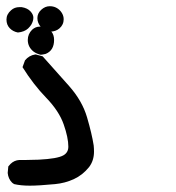

<svg xmlns="http://www.w3.org/2000/svg" viewBox="-35 -419 555 606"><path d="M9.8 162.1Q4.9 159.2 2.9 157.2Q-8.8 145.5 -10.7 127L-8.8 106.4Q-4.9 101.6 -2 98.6Q9.8 86.9 26.4 85.9Q33.2 85.9 48.8 85.9Q64.5 85.9 86.9 85Q146.5 82 165 71.3Q180.7 62.5 180.7 43.9Q180.7 15.6 166 -26.4Q151.4 -68.4 110.8 -110.4Q70.3 -152.3 36.1 -207L43.9 -228.5Q56.6 -244.1 76.2 -247.1H78.1L99.6 -241.2Q141.6 -194.3 183.1 -147.5Q224.6 -100.6 239.7 -48.8Q254.9 2.9 260.7 40Q261.7 49.8 261.7 59.6Q261.7 87.9 246.1 108.4Q225.6 133.8 197.8 146.5Q169.9 159.2 138.7 162.1Q87.9 167 59.1 167Q30.3 167 9.8 162.1ZM71.3 -255.9Q52.7 -270.5 52.7 -293Q52.7 -311.5 66.4 -325.2Q77.1 -335 90.8 -335Q96.7 -335 101.6 -334Q135.7 -325.2 135.7 -293Q135.7 -259.8 109.4 -249Q102.5 -247.1 93.8 -246.1Q81.1 -249 71.3 -255.9ZM0 -386.7Q10.7 -396.5 26.4 -396.5Q29.3 -396.5 33.2 -396.5Q51.8 -393.6 61.5 -382.8Q70.3 -373 70.3 -363.3Q70.3 -352.5 63.5 -340.8Q59.6 -335 53.7 -329.1Q42 -318.4 21.5 -316.4Q5.9 -319.3 -4.4 -330.1Q-14.6 -340.8 -14.6 -357.4Q-14.6 -374 0 -386.7ZM122.1 -399.4Q142.6 -399.4 156.2 -383.8Q166 -372.1 166 -358.4Q166 -340.8 152.3 -329.1Q140.6 -319.3 124 -319.3Q106.4 -320.3 93.8 -334Q83 -346.7 83 -361.8Q83 -377 95.2 -388.2Q107.4 -399.4 122.1 -399.4Z"/></svg>

Font: JasonHandwriting2
Style: SemiBold
Weight: 600
Version: Version 1.04.7